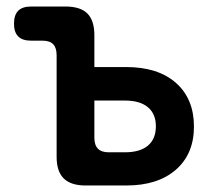

<svg xmlns="http://www.w3.org/2000/svg" viewBox="-20 -570 640 590"><path d="M270 -364H367Q466 -364 521 -315Q576 -266 576 -181Q576 -97 520.5 -48.5Q465 0 368 0H243Q198 0 176 -21.5Q154 -43 154 -88V-400Q154 -423 143.5 -434Q133 -445 111 -445H76Q49 -445 36 -458Q23 -471 23 -497Q23 -524 36 -537Q49 -550 76 -550H181Q227 -550 248.5 -528.5Q270 -507 270 -462ZM270 -147Q270 -124 281 -113Q292 -102 314 -102H364Q410 -102 434.5 -122.5Q459 -143 459 -182Q459 -220 434.5 -240.5Q410 -261 364 -261H270Z"/></svg>

Font: Maple Mono NL SemiBold
Style: Regular
Weight: 600
Monospace: yes
Designer: subframe7536
Version: Version 7.000